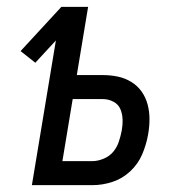

<svg xmlns="http://www.w3.org/2000/svg" viewBox="-20 -540 540 560"><path d="M73 0 143 -422 83 -357 40 -391 159 -520H237L204 -321H280Q303 -321 324 -316.5Q345 -312 363 -301Q381 -290 393 -273Q405 -256 410.5 -235.5Q416 -215 416 -192.5Q416 -170 412 -148Q407 -119 395 -90.5Q383 -62 360 -40.5Q337 -19 308 -9.5Q279 0 250 0ZM249 -70Q265 -70 282 -77Q299 -84 310 -97Q321 -110 326.5 -126.5Q332 -143 335 -159Q338 -175 337.5 -191.5Q337 -208 331 -222Q325 -236 310.5 -243.5Q296 -251 280 -251H192L162 -70Z"/></svg>

Font: Iosevka Oblique
Style: Regular
Weight: 400
Italic angle: -9°
Monospace: yes
Designer: Belleve Invis
Foundry: Belleve Invis
Version: Version 32.5.0; ttfautohint (v1.8.4)